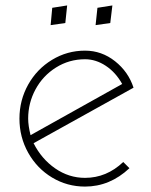

<svg xmlns="http://www.w3.org/2000/svg" viewBox="-20 -689 557 709"><path d="M228 -668.9 172.9 -660.2 167 -596.2 221.2 -604ZM395 -668.9 339.8 -660.2 333 -596.2 387.2 -604ZM293.9 0Q385.7 0 458 -67.9L435.1 -90.8Q373.5 -32.2 293.9 -32.2Q234.4 -32.2 183.8 -67.1Q133.3 -102.1 104 -160.2L473.1 -365.2Q454.1 -423.8 404.8 -462.9Q355.5 -502 293.9 -502Q228 -502 172.1 -468Q116.2 -434.1 84 -376.5Q51.8 -318.8 51.8 -251Q51.8 -182.6 84.2 -124.8Q116.7 -66.9 172.4 -33.4Q228 0 293.9 0ZM293.9 -470.2Q334 -470.2 370.6 -446Q407.2 -421.9 431.2 -378.9L92.8 -189.9Q84 -225.6 84 -251Q84 -308.6 111.1 -358.9Q138.2 -409.2 186.8 -439.7Q235.4 -470.2 293.9 -470.2Z"/></svg>

Font: Comic Neue Angular Light
Style: Regular
Weight: 300
Designer: Craig Rozynski
Foundry: Craig Rozynski
Version: Version 2.003